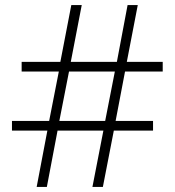

<svg xmlns="http://www.w3.org/2000/svg" viewBox="-20 -734 686 754"><path d="M471 -453H619V-491H478L521 -714H481L439 -491H258L301 -714H260L217 -491H65V-453H211L173 -259H27V-221H166L124 0H164L206 -221H386L343 0H384L427 -221H581V-259H434ZM213 -259 251 -453H431L393 -259Z"/></svg>

Font: Noto Sans Syriac Extralight
Style: Regular
Weight: 200
Designer: Patrick Giasson and the Monotype Design Team
Foundry: Monotype Imaging Inc.
Version: Version 3.000